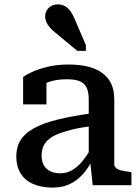

<svg xmlns="http://www.w3.org/2000/svg" viewBox="-20 -841 636 872"><path d="M400 -327V-269Q345 -262 305 -252Q265 -242 238.5 -230.5Q212 -219 197 -204.5Q182 -190 175.5 -172.5Q169 -155 169 -134Q169 -107 179.5 -89.5Q190 -72 209 -63Q228 -54 254 -54Q282 -54 306.5 -67.5Q331 -81 353.5 -108Q376 -135 399 -177L402 -120Q382 -78 355.5 -49Q329 -20 295.5 -4.5Q262 11 220 11Q169 11 131.5 -5Q94 -21 74 -53Q54 -85 54 -131Q54 -173 73 -204Q92 -235 133 -258Q174 -281 240 -297.5Q306 -314 400 -327ZM401 0 389 -114 383 -117V-389Q383 -422 374 -442Q365 -462 343.5 -471.5Q322 -481 284 -481Q229 -481 193.5 -465.5Q158 -450 141 -432Q139 -440 141.5 -448Q144 -456 150.5 -463.5Q157 -471 167 -476.5Q177 -482 191 -483V-367H85V-491Q99 -502 127.5 -515Q156 -528 197.5 -538Q239 -548 292 -548Q338 -548 375.5 -539.5Q413 -531 441 -512Q469 -493 484 -463Q499 -433 499 -390V-97Q499 -84 508 -77Q517 -70 533 -66.5Q549 -63 572 -60L577 -58V0ZM319 -755 370 -636V-610H331L231 -693Q217 -704 206.5 -716Q196 -728 190.5 -741Q185 -754 185 -767Q185 -789 201 -805Q217 -821 242 -821Q261 -821 275 -813Q289 -805 300 -790Q311 -775 319 -755Z"/></svg>

Font: Roboto Serif Medium
Style: Regular
Weight: 500
Designer: Greg Gazdowicz
Foundry: Commercial Type
Version: Version 1.008